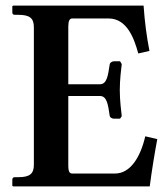

<svg xmlns="http://www.w3.org/2000/svg" viewBox="-20 -666 602 686"><path d="M27 0H515C522 -54 532 -116 542 -169L499 -179C482 -105 446 -46 391 -46H238C229 -46 224 -52 224 -75V-323H337C362 -323 366 -293 372 -252C372 -248 378 -242 388 -242H409L415 -251C413 -268 408 -308 408 -344C408 -381 413 -421 415 -437L409 -447H388C378 -447 372 -440 372 -436C366 -396 362 -365 337 -365H224V-571C224 -592 229 -600 238 -600H368C435 -600 460 -526 474 -475L514 -484C504 -535 497 -588 493 -646H27L24 -644V-621C24 -616 28 -613 32 -613H46C86 -613 101 -601 101 -569V-77C101 -45 86 -33 46 -33H32C28 -33 24 -30 24 -24V-2Z"/></svg>

Font: Libertinus Serif Semibold
Style: Regular
Weight: 600
Designer: Philipp H. Poll, Khaled Hosny
Foundry: Caleb Maclennan
Version: Version 7.050;RELEASE